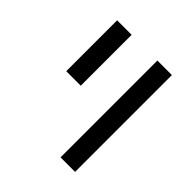

<svg xmlns="http://www.w3.org/2000/svg" viewBox="-166 -720 840 840"><g transform="rotate(45 254.5 -299.5)"><path d="M85 -599.1H174.8V-284.2H85ZM334 -599.1H423.8V0H334Z"/></g></svg>

Font: Arial
Style: Regular
Weight: 400
Designer: Steve Matteson
Foundry: Ascender Corporation
Version: Version 2.00.3